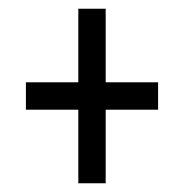

<svg xmlns="http://www.w3.org/2000/svg" viewBox="-20 -524 425 444"><path d="M161.1 -100.2V-270.3H39.9V-333.7H161.1V-503.8H224.4V-333.7H345.6V-270.3H224.4V-100.2Z"/></svg>

Font: Georama ExtraCondensed Thin
Style: Regular
Weight: 100
Width: 2
Designer: Jean-Baptiste Levee
Foundry: Production Type
Version: Version 1.001